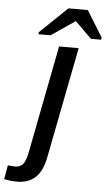

<svg xmlns="http://www.w3.org/2000/svg" viewBox="-172 -774 575 1021"><g transform="rotate(5 115.5 -263.0)"><path d="M195.3 -669.9 68.8 -583.5H3.4L5.4 -594.7L150.9 -734.4H254.4L340.8 -594.7L338.4 -583.5H284.2L196.8 -669.9ZM-41.5 207.5Q-74.2 207.5 -110.4 199.7L-97.2 125Q-86.4 126.5 -77.1 127.2Q-67.9 127.9 -60.5 128.4Q-30.3 128.4 -15.4 109.1Q-0.5 89.8 7.8 44.4L119.1 -528.3H223.6L107.9 64.5Q93.3 139.2 56.2 173.3Q19 207.5 -41.5 207.5Z"/></g></svg>

Font: Arimo Medium
Style: Italic
Weight: 500
Italic angle: -12°
Designer: Steve Matteson
Foundry: Monotype Imaging Inc.
Version: Version 1.33